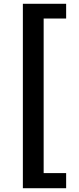

<svg xmlns="http://www.w3.org/2000/svg" viewBox="-20 -823 418 1016"><path d="M101 173H330V93H211V-725H330V-803H101Z"/></svg>

Font: Source Han Sans Old Style Bold
Style: Regular
Weight: 700
Designer: Ryoko NISHIZUKA (kana & ideographs); Paul D. Hunt (Latin, Greek & Cyrillic); Wenlong ZHANG (bopomofo); Sandoll Communica
Foundry: Adobe Systems Incorporated
Version: Version 1.004;PS 1.004;hotconv 1.0.81;makeotf.lib2.5.63406